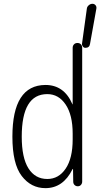

<svg xmlns="http://www.w3.org/2000/svg" viewBox="-20 -975 540 1005"><path d="M426.8 -724.6Q418.9 -724.6 413.6 -731.4Q408.2 -738.3 409.2 -746.1L434.6 -929.7Q435.5 -939.5 444.3 -947.3Q453.1 -955.1 463.9 -955.1Q473.6 -955.1 480 -947.8Q486.3 -940.4 484.4 -929.7L451.2 -745.1Q448.2 -724.6 426.8 -724.6ZM227.5 -482.4Q93.8 -482.4 93.8 -259.8Q93.8 -149.4 128.9 -93.8Q164.1 -38.1 227.5 -38.1Q287.1 -38.1 323.7 -92.3Q360.4 -146.5 360.4 -245.1V-275.4Q360.4 -373 323.7 -427.7Q287.1 -482.4 227.5 -482.4ZM217.8 9.8Q142.6 9.8 93.8 -53.7Q44.9 -117.2 44.9 -259.8Q44.9 -529.3 217.8 -530.3Q315.4 -530.3 358.4 -430.7Q358.4 -428.7 359.4 -428.7Q360.4 -428.7 360.4 -429.7V-724.6Q360.4 -735.4 367.2 -742.7Q374 -750 385.3 -750Q396.5 -750 403.3 -743.2Q410.2 -736.3 410.2 -724.6V-24.4Q410.2 -14.6 403.8 -7.3Q397.5 0 387.2 0Q377 0 370.1 -6.8Q363.3 -13.7 363.3 -24.4L362.3 -89.8Q362.3 -90.8 361.3 -90.8Q359.4 -90.8 359.4 -88.9Q310.5 9.8 217.8 9.8Z"/></svg>

Font: Rounded-L Mgen+ 1m light
Style: Regular
Weight: 200
Designer: [Source Han Sans]
Ryoko NISHIZUKA  (kana & ideographs); Paul D. Hunt (Latin, Greek & Cyrillic); Wenlong ZHANG  (bopomofo
Version: Version 1.059.20150602